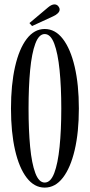

<svg xmlns="http://www.w3.org/2000/svg" viewBox="-20 -843 408 874"><path d="M183.5 11Q136 11 101.5 -34Q67 -79 48.5 -160Q30 -241 30 -349Q30 -457.5 48.5 -539Q67 -620.5 101.5 -665.8Q136 -711 183.5 -711Q231.5 -711 266.2 -665.8Q301 -620.5 320 -539Q339 -457.5 339 -349Q339 -241 320 -160Q301 -79 266.2 -34Q231.5 11 183.5 11ZM183.5 -12Q210.5 -12 227 -55.2Q243.5 -98.5 251.2 -174.5Q259 -250.5 259 -349Q259 -447.5 251.2 -524Q243.5 -600.5 227 -644.2Q210.5 -688 183.5 -688Q157 -688 140.8 -644.2Q124.5 -600.5 117.2 -524Q110 -447.5 110 -349Q110 -250.5 117.2 -174.5Q124.5 -98.5 140.8 -55.2Q157 -12 183.5 -12ZM126 -724.5 114 -738 199 -809.5Q215 -823 228 -823Q241.5 -823 248.5 -810Q251.5 -805.5 251.5 -799.5Q251.5 -790.5 242.8 -782.2Q234 -774 221.5 -768.5Z"/></svg>

Font: Imbue 50pt
Style: Regular
Weight: 400
Designer: Tyler Finck
Foundry: Etcetera Type Company
Version: Version 1.102; ttfautohint (v1.8.3)